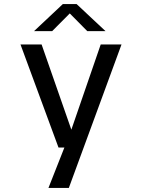

<svg xmlns="http://www.w3.org/2000/svg" viewBox="-20 -717 690 937"><path d="M216.5 200 304.5 -23 332.5 3H265.5L80 -500H183L337.5 -57.5H319L471.5 -500H573L316 200ZM146 -565 286.5 -697H354L495 -565H406L320.5 -651.5L234.5 -565Z"/></svg>

Font: Trispace Thin
Style: Regular
Weight: 400
Version: Version 1.210